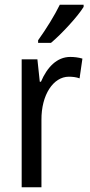

<svg xmlns="http://www.w3.org/2000/svg" viewBox="-20 -786 377 806"><path d="M331 -757V-766H231C209 -721 175 -666 140 -617V-606H194C237 -642 306 -716 331 -757ZM275 -547C219 -547 178 -504 152 -443H147L137 -537H71V0H154V-282C153 -388 204 -464 269 -464C285 -464 301 -462 314 -457L326 -540C309 -545 291 -547 275 -547Z"/></svg>

Font: Noto Sans Lao Condensed
Style: Regular
Weight: 400
Width: 3
Designer: Monotype Design Team
Foundry: Monotype Imaging Inc.
Version: Version 2.004